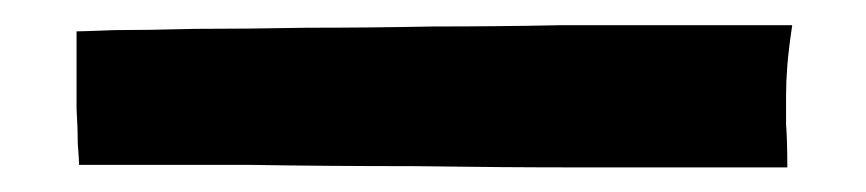

<svg xmlns="http://www.w3.org/2000/svg" viewBox="-20 17 690 153"><path d="M41 71.3Q41 87.9 41 103.5Q42 120.1 42 131.8Q43 144.5 43 148.4Q43.9 148.4 83 148.4Q122.1 148.4 180.7 148.4Q240.2 149.4 309.6 149.4Q378.9 150.4 441.4 150.4Q503.9 150.4 549.8 150.4Q594.7 150.4 607.4 150.4Q607.4 128.9 606.4 116.2Q606.4 103.5 606.4 92.8Q606.4 82 607.4 69.3Q608.4 56.6 611.3 37.1Q610.4 37.1 610.4 37.1Q606.4 37.1 580.1 37.1Q553.7 37.1 513.7 37.1Q474.6 37.1 425.8 37.1Q377 38.1 325.2 38.1Q274.4 39.1 224.6 39.1Q175.8 40 135.7 40Q96.7 41 71.3 41Q44.9 42 41 42Q41 53.7 41 71.3Z"/></svg>

Font: Londrina Solid
Style: NNS
Weight: 400
Designer: Marcelo Magalhaes
Version: Version 1.002